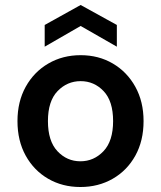

<svg xmlns="http://www.w3.org/2000/svg" viewBox="-20 -737 645 769"><path d="M302 12Q230 12 173 -21Q116 -54 83 -113.5Q50 -173 50 -252Q50 -330 83 -389.5Q116 -449 173.5 -482.5Q231 -516 303 -516Q375 -516 432 -482.5Q489 -449 522 -389.5Q555 -330 555 -252Q555 -173 522 -113.5Q489 -54 431.5 -21Q374 12 302 12ZM302 -91Q356 -91 394.5 -131.5Q433 -172 433 -252Q433 -332 395 -372Q357 -412 303 -412Q249 -412 210.5 -372Q172 -332 172 -252Q172 -172 210 -131.5Q248 -91 302 -91ZM159 -550V-637L303 -717L448 -637V-550L303 -633Z"/></svg>

Font: DM Sans SemiBold
Style: Regular
Weight: 600
Designer: Colophon Foundry, Jonny Pinhorn
Foundry: Colophon Foundry
Version: Version 4.004; ttfautohint (v1.8.4.7-5d5b)